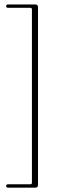

<svg xmlns="http://www.w3.org/2000/svg" viewBox="-20 -748 280 884"><path d="M127 93V-704.5Q127 -712 119.5 -712H16.5Q8.5 -712 8.5 -719.5Q8.5 -727.5 16.5 -727.5H142.5Q155 -727.5 155 -714.5V103.5Q155 116 142.5 116H16.5Q8.5 116 8.5 108Q8.5 100.5 16.5 100.5H119.5Q127 100.5 127 93Z"/></svg>

Font: Fraunces 144pt S050 Thin
Style: Regular
Weight: 100
Version: Version 1.000; ttfautohint (v1.8.3)